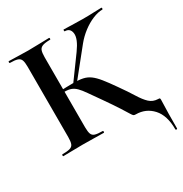

<svg xmlns="http://www.w3.org/2000/svg" viewBox="-187 -765 1041 1095"><g transform="rotate(-30 334.0 -217.0)"><path d="M25 0Q22 0 22 -6Q22 -12 25 -12Q58 -12 75 -17Q92 -22 97.5 -37Q103 -52 103 -81V-544Q103 -573 97.5 -587.5Q92 -602 75.5 -607.5Q59 -613 26 -613Q23 -613 23 -619Q23 -625 26 -625Q52 -625 84 -623.5Q116 -622 152 -622Q193 -622 228.5 -623.5Q264 -625 291 -625Q294 -625 294 -619Q294 -613 291 -613Q259 -613 242 -607Q225 -601 219.5 -586Q214 -571 214 -542V-81Q214 -52 219.5 -37Q225 -22 241.5 -17Q258 -12 291 -12Q294 -12 294 -6Q294 0 291 0Q263 0 228 -1Q193 -2 152 -2Q116 -2 83.5 -1Q51 0 25 0ZM295 -317 277 -326 387 -477Q432 -539 427.5 -576Q423 -613 387 -613Q385 -613 385 -619Q385 -625 387 -625Q411 -625 441 -623.5Q471 -622 511 -622Q557 -622 583.5 -623.5Q610 -625 635 -625Q638 -625 638 -619Q638 -613 635 -613Q606 -613 571 -598.5Q536 -584 502.5 -558.5Q469 -533 443 -501ZM501 0Q492 0 487.5 -3Q483 -6 474 -21Q465 -36 443 -70.5Q421 -105 377 -168Q345 -213 325 -242Q305 -271 289.5 -286.5Q274 -302 257 -308.5Q240 -315 214 -315Q205 -315 195 -314Q185 -313 174 -312L173 -330Q242 -333 282 -333Q319 -333 344.5 -327.5Q370 -322 391 -306.5Q412 -291 435 -262.5Q458 -234 490 -188Q529 -133 553 -94Q577 -55 599.5 -34Q622 -13 655 -12Q664 -12 666 -10Q668 -8 668 0Q668 17 667 37Q666 57 665.5 91.5Q665 126 665 187Q665 191 659.5 191Q654 191 654 187Q654 95 610.5 47.5Q567 0 501 0Z"/></g></svg>

Font: Cormorant Light
Style: Regular
Weight: 300
Designer: Christian Thalmann (Catharsis Fonts)
Foundry: Catharsis Fonts
Version: Version 4.000